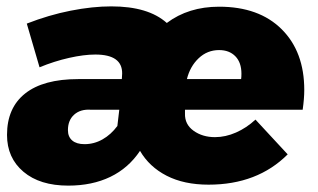

<svg xmlns="http://www.w3.org/2000/svg" viewBox="-20 -572 997 602"><path d="M2 -149Q2 -234 59 -279Q116 -324 225 -324H362L363 -341Q364 -401 279 -401Q243 -401 196.5 -390.5Q150 -380 104 -361L64 -498Q133 -525 201.5 -538.5Q270 -552 329 -552Q445 -552 503 -500Q571 -551 667 -551Q792 -551 863 -480.5Q934 -410 934 -290Q934 -263 929 -228H560V-216Q559 -182 587 -162Q615 -142 654 -142Q687 -142 720 -156.5Q753 -171 781 -197L882 -88Q787 7 634 7Q557 7 502.5 -21Q448 -49 419 -99Q383 -45 326 -17.5Q269 10 194 10Q105 10 53.5 -33.5Q2 -77 2 -149ZM736 -324Q737 -330 737 -341Q737 -376 718 -395.5Q699 -415 667 -415Q630 -415 603 -389.5Q576 -364 566 -324ZM348 -177 354 -228H264Q232 -230 212.5 -212.5Q193 -195 193 -164Q193 -143 206.5 -131.5Q220 -120 245 -120Q275 -120 301.5 -135Q328 -150 348 -177Z"/></svg>

Font: Gontserrat ExtraBold
Style: Italic
Weight: 800
Italic angle: -11.3°
Designer: Julieta Ulanovsky
Foundry: Julieta Ulanovsky
Version: Version 6.001